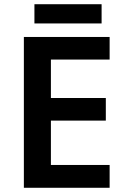

<svg xmlns="http://www.w3.org/2000/svg" viewBox="-20 -889 598 909"><path d="M461 -869H143V-778H461ZM499 0V-108H221V-318H481V-425H221V-607H499V-714H93V0Z"/></svg>

Font: Noto Sans Gurmukhi SemiBold
Style: Regular
Weight: 600
Designer: Jelle Bosma - Monotype Design Team
Foundry: Monotype Imaging Inc.
Version: Version 2.004